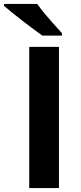

<svg xmlns="http://www.w3.org/2000/svg" viewBox="-58 -951 409 971"><path d="M89.8 0V-713.9H240.2V0ZM-37.6 -921.4V-931.2H130.4Q158.7 -888.7 255.4 -783.2V-771H156.2Q114.7 -800.3 55.9 -845.7Q-2.9 -891.1 -37.6 -921.4Z"/></svg>

Font: Viking Open Sans
Style: Bold
Weight: 700
Foundry: Ascender Corporation
Version: Version 2.001